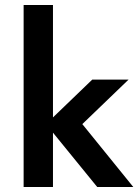

<svg xmlns="http://www.w3.org/2000/svg" viewBox="-20 -776 558 772"><path d="M75 -756V-24H193V-756ZM351 -456 165 -277 371 -24H516L311 -277L497 -456Z"/></svg>

Font: SpinnyJost
Style: Regular
Weight: 600
Version: Version 3.710